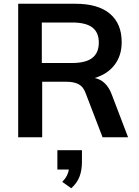

<svg xmlns="http://www.w3.org/2000/svg" viewBox="-20 -732 742 1024"><path d="M663 0H527L436 -237Q424 -270 399 -283Q374 -296 334 -296H205V0H77V-712H382Q503 -712 566 -659Q629 -606 629 -507Q629 -436 591.5 -386.5Q554 -337 485 -316Q548 -303 576 -228ZM364 -396Q437 -396 472 -423Q507 -450 507 -505Q507 -559 472.5 -585.5Q438 -612 364 -612H203V-396ZM417 69V131Q417 175 404.5 209Q392 243 360 272L312 238Q342 208 347 172H286V69Z"/></svg>

Font: Muli-Bold
Style: Bold
Weight: 700
Version: Version 2.000